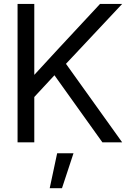

<svg xmlns="http://www.w3.org/2000/svg" viewBox="-20 -748 674 1009"><path d="M72.3 0H160.2V-238.3L266.1 -352.5L518.1 0H622.1L326.7 -412.6L622.1 -727.5H505.9L285.2 -490.2L160.2 -354.5V-727.5H72.3ZM241.2 241.2H305.7L366.2 57.6H280.3Z"/></svg>

Font: Raveo Display Display
Style: Regular
Weight: 400
Designer: Jakub Foglar, Rasmus Andersson (Inter)
Foundry: Jakubfoglar.com
Version: Version 1.100;Glyphs 3.2.3 (3260)